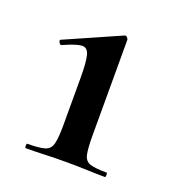

<svg xmlns="http://www.w3.org/2000/svg" viewBox="-73 -791 409 447"><g transform="rotate(20 131.0 -567.0)"><path d="M37 -404Q35 -404 35 -409.5Q35 -415 37 -415Q66 -415 79.7 -419Q93.4 -423 97.2 -438Q101 -453 101 -484V-602Q101 -641 96.5 -657.5Q92 -674 78 -673Q64 -672 33 -658Q29.4 -657 26.7 -662.5Q24 -668 27 -669L163 -729Q167 -731 170 -727.5Q173 -724 173 -722V-484.2Q173 -453.1 176.3 -438.1Q179.6 -423 192.8 -419Q206 -415 233 -415Q235 -415 235 -409.5Q235 -404 233 -404Q213.4 -404 189.2 -405Q165 -406 138 -406Q109.6 -406 83.5 -405Q57.4 -404 37 -404Z"/></g></svg>

Font: Cormorant Garamond Light
Style: Regular
Weight: 300
Designer: Christian Thalmann (Catharsis Fonts)
Foundry: Catharsis Fonts
Version: Version 4.001